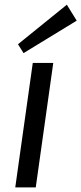

<svg xmlns="http://www.w3.org/2000/svg" viewBox="-20 -813 353 833"><path d="M211.1 -540 135.1 0H46.2L122.2 -540ZM312.8 -723.4 82.2 -582.6 58 -621 270 -792.6Z"/></svg>

Font: Pathway Extreme 8pt Thin
Style: Italic
Weight: 100
Italic angle: -8°
Designer: Eduardo Rodriguez Tunni
Foundry: Eduardo Rodriguez Tunni
Version: Version 1.000